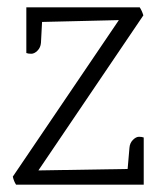

<svg xmlns="http://www.w3.org/2000/svg" viewBox="-20 -505 428 525"><path d="M52 -485H362Q368 -476 372 -463L85 -39L329 -43L334 -101Q335 -114 343.5 -122.5Q352 -131 360 -131Q368 -131 373 -129V0H24Q18 -9 15 -22L305 -450L95 -445L92 -388Q91 -375 82.5 -366.5Q74 -358 65.5 -358Q57 -358 52 -360Z"/></svg>

Font: Karma Light
Style: Regular
Weight: 300
Designer: Joana Correia
Foundry: Indian Type Foundry
Version: Version 1.202;PS 1.0;hotconv 1.0.78;makeotf.lib2.5.61930; tt